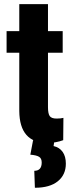

<svg xmlns="http://www.w3.org/2000/svg" viewBox="-20 -678 347 924"><path d="M210.9 -658.2V-528.3H281.7V-424.3H210.9V-162.1Q210.9 -130.9 219.5 -119.1Q228 -107.4 252.4 -107.4Q272.5 -107.4 285.2 -110.8L284.2 -3.4Q249 9.8 208 9.8Q74.2 9.8 72.8 -143.6V-424.3H11.7V-528.3H72.8V-658.2ZM242.2 -3.4 237.8 24.9Q266.1 31.2 281.5 53Q296.9 74.7 296.9 109.4Q296.9 163.1 258.3 194.3Q219.7 225.6 147.9 225.6L145 144Q180.7 144 180.7 104Q180.7 84.5 168.2 76.7Q155.8 68.8 126 66.4L139.2 -3.4Z"/></svg>

Font: Roboto Condensed
Style: Bold
Weight: 700
Designer: Google
Version: Version 2.134; 2016